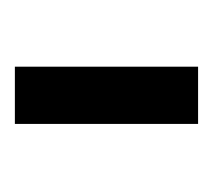

<svg xmlns="http://www.w3.org/2000/svg" viewBox="-34 -733 290 262"><g transform="rotate(90 111.0 -602.0)"><path d="M149.1 -477.3H71V-727.3H149.1Z"/></g></svg>

Font: Interop
Style: Regular
Weight: 400
Designer: Rasmus Andersson, Google, Jang Haemin
Foundry: jhaemin
Version: Version 1.008